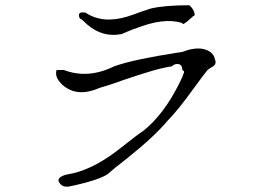

<svg xmlns="http://www.w3.org/2000/svg" viewBox="-20 -689 1040 732"><path d="M443 -559Q372 -545 313 -595Q308 -600 302.5 -605Q297 -610 291 -615Q282 -617 281 -630Q280 -645 304 -641H306Q371 -597 466 -626Q475 -629 488.5 -633.5Q502 -638 520 -645Q531 -649 539.5 -651.5Q548 -654 553 -656Q606 -669 702 -669Q720 -653 722 -635Q723 -628 717 -628Q716 -627 713.5 -624.5Q711 -622 707 -619Q675 -589 675 -601Q606 -624 496 -580Q491 -579 484 -576Q477 -573 467 -569Q459 -565 453 -563Q447 -561 443 -559ZM244 22Q220 26 208 10Q194 -8 220 -19Q229 -23 237 -24Q325 -38 422 -111Q429 -116 439 -124Q449 -132 462 -142Q482 -158 498 -170Q514 -182 525 -189Q605 -252 666 -376Q668 -381 670.5 -386Q673 -391 675 -395Q675 -395 676.5 -399.5Q678 -404 682 -414Q681 -420 675 -422Q675 -445 656 -445Q644 -445 635 -436Q605 -432 558.5 -418.5Q512 -405 448 -383Q421 -373 399 -366Q377 -359 360 -354Q276 -317 221 -363Q191 -389 194 -415Q195 -417 195 -419Q195 -421 196 -422H224Q315 -387 415 -436Q454 -450 515.5 -463Q577 -476 661 -489H665L666 -490H671L672 -491H675Q744 -518 783 -490Q797 -478 799 -464Q808 -444 789 -434Q774 -425 771 -422Q752 -398 717 -350Q686 -307 661.5 -277Q637 -247 620 -230Q596 -201 557 -164.5Q518 -128 463 -84Q437 -64 418.5 -49Q400 -34 389 -24Q353 -2 263 18Q257 19 252.5 20Q248 21 244 22Z"/></svg>

Font: New Tegomin
Style: Regular
Weight: 400
Designer: Kyosuke Nagai
Version: Version 1.000